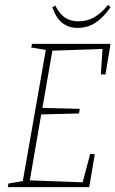

<svg xmlns="http://www.w3.org/2000/svg" viewBox="-20 -772 476 792"><path d="M415 -465H396L403 -570L196 -563L155 -327L309 -323L306 -304L150 -300L103 -28L321 -20L352 -137L371 -136L348 0H12L15 -15L74 -25L169 -566L109 -576L112 -591H436ZM196 -742 208 -749Q225 -715 248 -699.5Q271 -684 303 -684Q340 -684 368.5 -700.5Q397 -717 426 -752L436 -742Q406 -699 373.5 -678Q341 -657 300 -657Q224 -657 196 -742Z"/></svg>

Font: Grenze Thin
Style: Italic
Weight: 250
Italic angle: -10°
Designer: Renata Polastri
Foundry: Omnibus-Type
Version: Version 1.002; ttfautohint (v1.8)